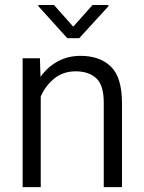

<svg xmlns="http://www.w3.org/2000/svg" viewBox="-20 -767 591 787"><path d="M290 -474.6Q237.8 -474.6 201.4 -444.3Q165 -414.1 147 -371.1V0H72.8V-528.3H143.6L146 -451.7Q173.8 -491.7 215.8 -514.9Q257.8 -538.1 310.5 -538.1Q389.2 -538.1 434.6 -493.9Q480 -449.7 480 -345.2V0H405.3V-345.7Q405.3 -417.5 374.8 -446Q344.2 -474.6 290 -474.6ZM201.2 -746.6 280.3 -657.7 359.4 -746.6H424.3V-741.2L304.7 -610.4H255.9L137.2 -741.7V-746.6Z"/></svg>

Font: Vazirmatn FD Light
Style: Regular
Weight: 300
Designer: Saber Rastikerdar
Foundry: Saber Rastikerdar
Version: Version 33.003